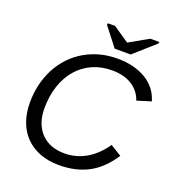

<svg xmlns="http://www.w3.org/2000/svg" viewBox="-155 -997 1038 1131"><g transform="rotate(20 364.0 -432.0)"><path d="M663 -165Q602 -72 523.5 -31Q445 10 342 10Q274 10 221 -10.5Q168 -31 131 -68.5Q94 -106 74.5 -159.5Q55 -213 55 -278Q55 -397 106 -495Q158 -592 249 -645Q340 -698 452 -698Q558 -698 631 -654.5Q704 -611 728 -530L640 -503Q622 -558 572 -590Q522 -622 447 -622Q379 -622 323.5 -597Q268 -572 229 -526.5Q190 -481 168.5 -417.5Q147 -354 147 -276Q147 -179 200.5 -122.5Q254 -66 348 -66Q420 -66 482.5 -102Q545 -138 593 -208ZM516 -747H416L325 -864L327 -874H372L472 -806H473L593 -874H650L648 -864Z"/></g></svg>

Font: Libra Sans Modern
Style: Italic
Weight: 400
Italic angle: -12°
Foundry: Stefan Peev, Context Ltd
Version: Version 1.000